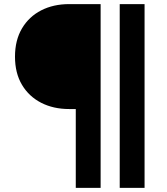

<svg xmlns="http://www.w3.org/2000/svg" viewBox="-20 -710 814 935"><path d="M53 -434Q53 -514 87 -571.5Q121 -629 180.5 -659.5Q240 -690 317 -690H470V205H349V-179H317Q240 -179 180.5 -209.5Q121 -240 87 -297Q53 -354 53 -434ZM563 205V-690H684V205Z"/></svg>

Font: Radio Canada SemiBold
Style: Regular
Weight: 600
Designer: Charles Daoud, Etienne Aubert Bonn, Alexandre Saumier Demers, Jacques Le Bailly
Foundry: Radio-Canada
Version: Version 2.104; ttfautohint (v1.8.4.7-5d5b);gftools[0.9.28.de